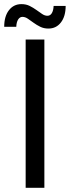

<svg xmlns="http://www.w3.org/2000/svg" viewBox="-51 -893 332 913"><path d="M71 0V-705H160V0ZM179.3 -757.2Q157.3 -757.2 140.2 -765.8Q123 -774.3 108.4 -785Q93.8 -795.7 81.2 -804.2Q68.7 -812.8 55.7 -812.8Q43.2 -812.8 35.2 -800.2Q27.2 -787.5 26.4 -765.7H-31Q-31 -815.3 -8.5 -844.4Q14 -873.4 50.9 -873.4Q72.9 -873.4 90 -864.9Q107.2 -856.3 121.9 -845.7Q136.6 -835.2 149.2 -826.6Q161.7 -818 174.7 -818Q188 -818 195.5 -830.6Q203 -843.1 204 -864.9H261.2Q261.2 -815.5 238.7 -786.3Q216.3 -757.2 179.3 -757.2Z"/></svg>

Font: TikTok Sans Light
Style: Regular
Weight: 300
Version: Version 4.000